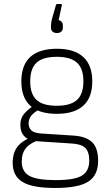

<svg xmlns="http://www.w3.org/2000/svg" viewBox="-20 -736 548 953"><path d="M254 197Q140 197 91.5 167Q43 137 43 73Q43 23 66 -7Q89 -37 137 -56L179 -43Q132 -28 110 -2.5Q88 23 88 66Q88 116 126 137Q164 158 256 158Q351 158 387 135.5Q423 113 423 61Q423 16 402 -3Q381 -22 331 -24L163 -35Q124 -37 102.5 -58Q81 -79 81 -116Q81 -148 98 -169Q115 -190 147 -212L177 -194Q151 -180 136.5 -163.5Q122 -147 122 -123Q122 -102 136 -88.5Q150 -75 190 -73L345 -63Q407 -59 437 -30.5Q467 -2 467 63Q467 134 418 165.5Q369 197 254 197ZM262 -171Q174 -171 130 -211.5Q86 -252 86 -332Q86 -413 130.5 -453.5Q175 -494 263 -494Q349 -494 393.5 -453Q438 -412 438 -332Q438 -252 393.5 -211.5Q349 -171 262 -171ZM262 -211Q330 -211 362 -240Q394 -269 394 -332Q394 -396 362 -425Q330 -454 262 -454Q193 -454 161.5 -425Q130 -396 130 -332Q130 -269 161.5 -240Q193 -211 262 -211ZM263 -572Q249 -572 241 -579Q233 -586 233 -598V-609Q233 -617 234.5 -625Q236 -633 238 -642L258 -712Q259 -716 264 -716H283Q288 -716 287 -710L271 -636Q281 -634 286.5 -627Q292 -620 292 -608V-598Q292 -586 284 -579Q276 -572 263 -572Z"/></svg>

Font: Sofia Sans ExtraLight
Style: Regular
Weight: 250
Version: Version 4.100-B